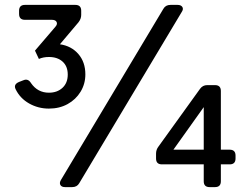

<svg xmlns="http://www.w3.org/2000/svg" viewBox="-20 -765 1022 785"><path d="M180 -321Q136 -321 99 -342Q62 -363 44 -400Q34 -420 58 -430L76 -437Q95 -445 107 -425Q134 -386 180 -386Q214 -386 235.5 -406Q257 -426 257 -460Q257 -494 236 -513Q215 -532 180 -532Q157 -532 139 -524L123 -558L206 -655Q216 -666 211.5 -675Q207 -684 192 -684H82Q58 -684 58 -708V-721Q58 -745 82 -745H288Q312 -745 312 -721V-704Q312 -688 301 -674L225 -584Q272 -577 300.5 -544Q329 -511 329 -461Q329 -422 309.5 -390Q290 -358 256.5 -339.5Q223 -321 180 -321ZM246 0Q232 0 227 -8.5Q222 -17 229 -29L648 -729Q657 -745 677 -745H706Q720 -745 725.5 -736.5Q731 -728 723 -716L304 -16Q295 0 275 0ZM837 0Q813 0 813 -24V-93H642Q618 -93 618 -117V-137Q618 -153 628 -166L798 -402Q809 -417 827 -417H859Q883 -417 883 -393V-153H919Q943 -153 943 -129V-117Q943 -93 919 -93H883V-24Q883 0 859 0ZM813 -153V-327L689 -153Z"/></svg>

Font: Pitagon Sans Text
Style: Regular
Weight: 400
Designer: Travis Tran
Foundry: Pitagon
Version: Version 1.001; ttfautohint (v1.8.4.7-5d5b);gftools[0.9.26]